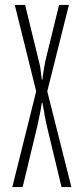

<svg xmlns="http://www.w3.org/2000/svg" viewBox="-20 -760 340 780"><path d="M127 -389 40 -740H82L138 -511Q142 -497 144 -483.5Q146 -470 147 -459Q149 -447 150 -436H152Q153 -447 155 -459Q157 -470 159 -483.5Q161 -497 164 -511L220 -740H260L172 -389L270 0H230L171 -245Q168 -259 164.5 -275.5Q161 -292 159 -307Q155 -325 152 -343H150Q147 -325 144 -307Q141 -292 137.5 -275.5Q134 -259 131 -245L72 0H30Z"/></svg>

Font: Exetegue Light
Style: Regular
Weight: 300
Designer: Fábio Duarte Martins
Foundry: Fábio Duarte Martins
Version: Version 0.001